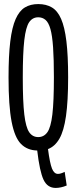

<svg xmlns="http://www.w3.org/2000/svg" viewBox="-20 -730 377 944"><path d="M308 182Q294 188 280 191Q266 194 254 194Q213 194 194 153.5Q175 113 163 10Q114 9 83 -22.5Q52 -54 37 -132Q22 -210 22 -349Q22 -456 30.5 -526Q39 -596 57 -636.5Q75 -677 102.5 -693.5Q130 -710 168 -710Q207 -710 235 -693.5Q263 -677 280.5 -637Q298 -597 306.5 -527Q315 -457 315 -350Q315 -233 304.5 -159.5Q294 -86 272 -48Q250 -10 216 3Q225 72 235.5 98.5Q246 125 265 125Q278 125 298 115ZM168 -56Q196 -56 213 -80Q230 -104 237.5 -167.5Q245 -231 245 -350Q245 -439 241 -497Q237 -555 228 -587Q219 -619 204 -632Q189 -645 168 -645Q140 -645 123.5 -621Q107 -597 99.5 -533Q92 -469 92 -349Q92 -230 99.5 -167Q107 -104 123.5 -80Q140 -56 168 -56Z"/></svg>

Font: Georama ExtraCondensed
Style: Regular
Weight: 400
Width: 2
Designer: Jean-Baptiste Levee
Foundry: Production Type
Version: Version 1.000